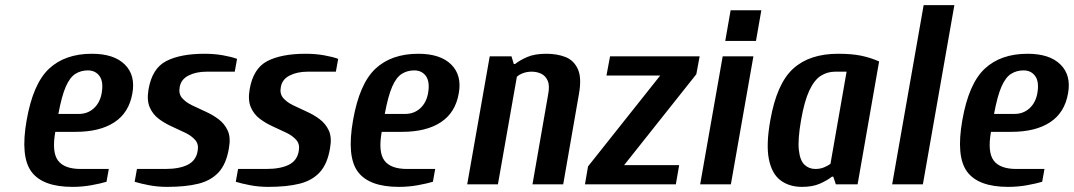

<svg xmlns="http://www.w3.org/2000/svg" viewBox="-20 -720 4195 750"><path d="M263 10Q147 10 103 -49Q59 -108 84 -250Q109 -393 171.5 -451.5Q234 -510 339 -510Q425 -510 467.5 -468Q510 -426 497 -355Q484 -280 427 -242.5Q370 -205 276 -205H196Q182 -126 206.5 -93Q231 -60 295 -60H405L396 -10Q373 -3 337 3.5Q301 10 263 10ZM208 -275H288Q322 -275 346 -296.5Q370 -318 377 -355Q385 -400 369 -422.5Q353 -445 323 -445Q296 -445 274.5 -431.5Q253 -418 237 -381.5Q221 -345 208 -275Z M633 10Q596 10 562 3.5Q528 -3 506 -10L515 -60H625Q681 -60 713.5 -76.5Q746 -93 752 -130Q757 -156 743 -172.5Q729 -189 704.5 -201Q680 -213 652 -225.5Q624 -238 600.5 -255.5Q577 -273 565 -300.5Q553 -328 560 -370Q574 -453 629.5 -481.5Q685 -510 779 -510Q817 -510 851 -504Q885 -498 906 -490L897 -440H787Q746 -440 716.5 -425Q687 -410 682 -380Q677 -354 691 -337.5Q705 -321 729.5 -309Q754 -297 782 -284.5Q810 -272 833.5 -254.5Q857 -237 869.5 -210Q882 -183 874 -140Q864 -80 834.5 -47.5Q805 -15 755.5 -2.5Q706 10 633 10Z M1028 10Q991 10 957 3.5Q923 -3 901 -10L910 -60H1020Q1076 -60 1108.5 -76.5Q1141 -93 1147 -130Q1152 -156 1138 -172.5Q1124 -189 1099.5 -201Q1075 -213 1047 -225.5Q1019 -238 995.5 -255.5Q972 -273 960 -300.5Q948 -328 955 -370Q969 -453 1024.5 -481.5Q1080 -510 1174 -510Q1212 -510 1246 -504Q1280 -498 1301 -490L1292 -440H1182Q1141 -440 1111.5 -425Q1082 -410 1077 -380Q1072 -354 1086 -337.5Q1100 -321 1124.5 -309Q1149 -297 1177 -284.5Q1205 -272 1228.5 -254.5Q1252 -237 1264.5 -210Q1277 -183 1269 -140Q1259 -80 1229.5 -47.5Q1200 -15 1150.5 -2.5Q1101 10 1028 10Z M1538 10Q1422 10 1378 -49Q1334 -108 1359 -250Q1384 -393 1446.5 -451.5Q1509 -510 1614 -510Q1700 -510 1742.5 -468Q1785 -426 1772 -355Q1759 -280 1702 -242.5Q1645 -205 1551 -205H1471Q1457 -126 1481.5 -93Q1506 -60 1570 -60H1680L1671 -10Q1648 -3 1612 3.5Q1576 10 1538 10ZM1483 -275H1563Q1597 -275 1621 -296.5Q1645 -318 1652 -355Q1660 -400 1644 -422.5Q1628 -445 1598 -445Q1571 -445 1549.5 -431.5Q1528 -418 1512 -381.5Q1496 -345 1483 -275Z M1805 0 1893 -500H1978L1987 -470H1992Q2011 -485 2040 -497.5Q2069 -510 2114 -510Q2157 -510 2189.5 -497Q2222 -484 2237.5 -449.5Q2253 -415 2241 -350L2180 0H2060L2121 -350Q2128 -385 2119.5 -404.5Q2111 -424 2094 -432Q2077 -440 2057 -440Q2038 -440 2022.5 -434Q2007 -428 1999 -420L1925 0Z M2265 0 2277 -70 2559 -425H2349L2363 -500H2713L2700 -430L2418 -75H2633L2620 0Z M2813 -560 2834 -680H2954L2933 -560ZM2715 0 2803 -500H2923L2835 0Z M3113 10Q3063 10 3029 -15.5Q2995 -41 2983.5 -98Q2972 -155 2989 -250Q3014 -393 3078 -451.5Q3142 -510 3254 -510Q3307 -510 3343.5 -502.5Q3380 -495 3414 -480L3330 0H3245L3235 -30H3230Q3211 -15 3182.5 -2.5Q3154 10 3113 10ZM3165 -60Q3184 -60 3199.5 -66.5Q3215 -73 3224 -80L3287 -440H3242Q3212 -440 3186.5 -424Q3161 -408 3141.5 -366.5Q3122 -325 3109 -250Q3096 -175 3100.5 -134Q3105 -93 3122.5 -76.5Q3140 -60 3165 -60Z M3465 0 3588 -700H3708L3585 0Z M3918 10Q3802 10 3758 -49Q3714 -108 3739 -250Q3764 -393 3826.5 -451.5Q3889 -510 3994 -510Q4080 -510 4122.5 -468Q4165 -426 4152 -355Q4139 -280 4082 -242.5Q4025 -205 3931 -205H3851Q3837 -126 3861.5 -93Q3886 -60 3950 -60H4060L4051 -10Q4028 -3 3992 3.5Q3956 10 3918 10ZM3863 -275H3943Q3977 -275 4001 -296.5Q4025 -318 4032 -355Q4040 -400 4024 -422.5Q4008 -445 3978 -445Q3951 -445 3929.5 -431.5Q3908 -418 3892 -381.5Q3876 -345 3863 -275Z"/></svg>

Font: Cuprum
Style: Bold Italic
Weight: 700
Italic angle: -10°
Designer: Jovanny Lemonad
Foundry: Jovanny Lemonad
Version: Version 3.000